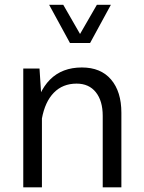

<svg xmlns="http://www.w3.org/2000/svg" viewBox="-20 -797 611 817"><path d="M158.4 0V-348.3L148.1 -505.4H79V0ZM496.5 -317.1Q496.5 -407.2 452.6 -458.6Q408.8 -509.9 328.4 -509.9Q244.4 -509.9 192.8 -458.3Q141.3 -406.6 122.6 -304.5L158.2 -291.9Q171.3 -363.8 209.1 -402.5Q246.9 -441.2 306 -441.2Q358.6 -441.2 387.9 -404.4Q417.1 -367.7 417.1 -304.1V0H496.5ZM189 -776.7 277.8 -613.9H363.3L451.9 -776.7H392.3L320.6 -652.4L249.1 -776.7Z"/></svg>

Font: Estedad VF
Style: Regular
Weight: 100
Designer: Amin Abedi
Version: Version 7.3